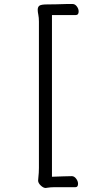

<svg xmlns="http://www.w3.org/2000/svg" viewBox="-20 -786 540 957"><path d="M208 151Q196 151 183 138.5Q170 126 170 114L171 101Q174 75 174 51V-678Q174 -698 171 -712.5Q168 -727 168 -737Q168 -752 177 -758Q186 -764 216 -764Q253 -764 312 -766H342Q354 -766 363 -754Q372 -742 372 -729Q372 -711 358 -711H239V95L295 93Q315 92 338 92Q350 92 359.5 104.5Q369 117 369 130Q369 147 356 147H252Q232 147 214 150Z"/></svg>

Font: LXGW WenKai Mono Lite
Style: Regular
Weight: 400
Monospace: yes
Designer: LXGW / Fontworks Inc.
Foundry: LXGW / Fontworks Inc.
Version: Version 1.520; June 14, 2025